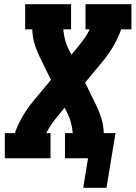

<svg xmlns="http://www.w3.org/2000/svg" viewBox="-20 -755 647 916"><path d="M488 141H377L400 0H290V-120H327Q325 -144 319.5 -166.5Q314 -189 304 -210L288 -241L253 -198Q238 -180 224.5 -160.5Q211 -141 201 -120H221V0H3V-120H51Q65 -161 88 -200Q111 -239 140 -274L223 -374L175 -472Q158 -505 146.5 -541Q135 -577 134 -615H100V-735H319V-615H282Q284 -591 289.5 -568.5Q295 -546 305 -525L321 -494L356 -537Q371 -555 384.5 -574.5Q398 -594 408 -615H388V-735H607V-615H558Q544 -574 521 -535Q498 -496 469 -461L386 -361L434 -263Q451 -230 462.5 -194Q474 -158 475 -120H531Z"/></svg>

Font: Iosevka Curly Slab HvEx
Style: Italic
Weight: 900
Width: 7
Italic angle: -9°
Monospace: yes
Designer: Belleve Invis
Foundry: Belleve Invis
Version: Version 11.1.0; ttfautohint (v1.8.3)